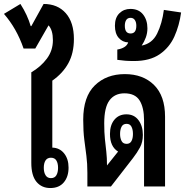

<svg xmlns="http://www.w3.org/2000/svg" viewBox="-57 -941 934 969"><path d="M316 -744Q316 -673 288 -622Q260 -571 207 -534V-196Q244 -195 266.5 -167Q289 -139 289 -95Q289 -49 265 -20.5Q241 8 197 8Q153 8 127 -23.5Q101 -55 101 -119V-576Q149 -604 179.5 -645Q210 -686 210 -738Q210 -789 188 -813L121 -696H62Q44 -748 19.5 -791Q-5 -834 -37 -871L46 -921Q82 -865 98 -809H101L163 -921Q234 -921 275 -874.5Q316 -828 316 -744ZM200 -145Q182 -145 173 -131.5Q164 -118 164 -94Q164 -71 173 -56.5Q182 -42 200 -42Q219 -42 227.5 -56.5Q236 -71 236 -94Q236 -117 227.5 -131Q219 -145 200 -145Z M384 0V-69Q384 -116 379 -154.5Q374 -193 368.5 -235.5Q363 -278 363 -337Q363 -453 421.5 -510Q480 -567 573 -567Q665 -567 720.5 -512Q776 -457 776 -352V0H670V-334Q670 -398 647.5 -434Q625 -470 571 -470Q522 -470 495.5 -434.5Q469 -399 469 -319Q469 -272 472.5 -239Q476 -206 479.5 -175.5Q483 -145 483 -106L539 -176Q498 -201 498 -265Q498 -310 520.5 -337Q543 -364 581 -364Q620 -364 642 -334.5Q664 -305 664 -260Q664 -224 649.5 -197Q635 -170 614 -143L503 0ZM582 -215Q599 -215 606.5 -229Q614 -243 614 -265Q614 -287 606.5 -301.5Q599 -316 582 -316Q564 -316 556.5 -301.5Q549 -287 549 -265Q549 -244 556.5 -229.5Q564 -215 582 -215Z M619 -633Q595 -633 575 -634.5Q555 -636 535 -639V-691Q555 -694 570 -703Q585 -712 590 -727Q561 -728 542 -750Q523 -772 523 -811Q523 -852 545.5 -874Q568 -896 601 -896Q643 -896 665 -868Q687 -840 687 -798Q687 -774 679 -752Q671 -730 658 -711Q711 -721 736 -771.5Q761 -822 770 -891L857 -878Q848 -812 823 -756.5Q798 -701 748.5 -667Q699 -633 619 -633ZM602 -772Q631 -772 631 -811Q631 -829 623.5 -840Q616 -851 602 -851Q587 -851 580 -840Q573 -829 573 -811Q573 -772 602 -772Z"/></svg>

Font: Noto Sans Thai Looped ExtraCondensed SemiBold
Style: Regular
Weight: 600
Width: 2
Designer: Sasikarn Vongin, Ben Mitchell
Foundry: The Fontpad Ltd
Version: Version 1.001; ttfautohint (v1.8.4.7-5d5b)